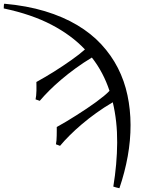

<svg xmlns="http://www.w3.org/2000/svg" viewBox="-129 -767 792 1031"><path d="M512.2 243.7Q504.9 242.2 495.4 239.7Q485.8 237.3 479.5 234.9Q499.5 113.3 500.2 -1.2Q501 -115.7 476.6 -217.8Q429.7 -190.4 387.7 -160.2Q345.7 -129.9 310.1 -99.6Q274.4 -69.3 244.9 -39.8Q215.3 -10.3 193.4 16.1L171.4 7.8Q173.3 -1 174.3 -13.2Q175.3 -25.4 175.5 -38.6Q175.8 -51.8 175.8 -64V-85Q199.2 -97.7 226.3 -114Q253.4 -130.4 281.2 -147.9Q309.1 -165.5 336.4 -183.8Q363.8 -202.1 387.5 -219.5Q411.1 -236.8 429.7 -252.2Q448.2 -267.6 459 -279.3Q442.9 -328.1 419.4 -372.8Q396 -417.5 364.3 -458Q318.8 -430.7 277.6 -400.6Q236.3 -370.6 200.7 -340.3Q165 -310.1 135.7 -280.8Q106.4 -251.5 84.5 -225.6L62 -233.4Q64 -242.2 65.2 -254.6Q66.4 -267.1 66.7 -280.3Q66.9 -293.5 66.7 -305.7Q66.4 -317.9 66.4 -326.7Q87.4 -338.4 111.3 -352.3Q135.3 -366.2 159.9 -381.6Q184.6 -397 208.5 -413.1Q232.4 -429.2 254.4 -444.6Q276.4 -460 294.9 -474.6Q313.5 -489.3 327.1 -501.5Q254.9 -578.1 147.2 -634.3Q39.6 -690.4 -108.9 -721.7Q-108.4 -728 -108.4 -735.6Q-108.4 -743.2 -106 -747.1Q15.1 -736.3 112.5 -706.8Q210 -677.2 285.4 -632.3Q360.8 -587.4 415 -528.8Q469.2 -470.2 504.2 -401.6Q539.1 -333 555.4 -255.9Q571.8 -178.7 572 -96.2Q572.3 -13.7 556.9 72Q541.5 157.7 512.2 243.7Z"/></svg>

Font: Noto Serif Devanagari
Style: Regular
Weight: 400
Designer: Monotype Design Team
Foundry: Monotype Imaging Inc.
Version: Version 1.01